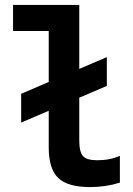

<svg xmlns="http://www.w3.org/2000/svg" viewBox="-20 -750 540 780"><path d="M66 -252V-369L414 -518V-401ZM346 10Q255 10 216.5 -27Q178 -64 178 -151V-624H33V-730H302V-181Q302 -133 317 -116Q332 -99 375 -99Q401 -99 424 -103.5Q447 -108 467 -117V-8Q438 1 408 5.5Q378 10 346 10Z"/></svg>

Font: M PLUS 1 Code SemiBold
Style: Regular
Weight: 600
Designer: Coji Morishita
Foundry: UNDERFOREST DESIGN
Version: Version 1.005